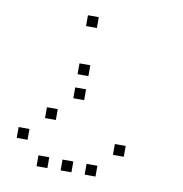

<svg xmlns="http://www.w3.org/2000/svg" viewBox="-75 -743 749 786"><g transform="rotate(10 300.0 -350.5)"><path d="M229 -673Q228 -673 228 -673Q228 -673 228 -672V-629Q228 -628 228 -628Q228 -628 229 -628H272Q273 -628 273 -628Q273 -628 273 -629V-672Q273 -673 273 -673Q273 -673 272 -673ZM229 -473Q228 -473 228 -473Q228 -473 228 -472V-429Q228 -428 228 -428Q228 -428 229 -428H272Q273 -428 273 -428Q273 -428 273 -429V-472Q273 -473 273 -473Q273 -473 272 -473ZM229 -373Q228 -373 228 -373Q228 -373 228 -372V-329Q228 -328 228 -328Q228 -328 229 -328H272Q273 -328 273 -328Q273 -328 273 -329V-372Q273 -373 273 -373Q273 -373 272 -373ZM129 -273Q128 -273 128 -273Q128 -273 128 -272V-229Q128 -228 128 -228Q128 -228 129 -228H172Q173 -228 173 -228Q173 -228 173 -229V-272Q173 -273 173 -273Q173 -273 172 -273ZM29 -173Q28 -173 28 -173Q28 -173 28 -172V-129Q28 -128 28 -128Q28 -128 29 -128H72Q73 -128 73 -128Q73 -128 73 -129V-172Q73 -173 73 -173Q73 -173 72 -173ZM429 -173Q428 -173 428 -173Q428 -173 428 -172V-129Q428 -128 428 -128Q428 -128 429 -128H472Q473 -128 473 -128Q473 -128 473 -129V-172Q473 -173 473 -173Q473 -173 472 -173ZM129 -73Q128 -73 128 -73Q128 -73 128 -72V-29Q128 -28 128 -28Q128 -28 129 -28H172Q173 -28 173 -28Q173 -28 173 -29V-72Q173 -73 173 -73Q173 -73 172 -73ZM229 -73Q228 -73 228 -73Q228 -73 228 -72V-29Q228 -28 228 -28Q228 -28 229 -28H272Q273 -28 273 -28Q273 -28 273 -29V-72Q273 -73 273 -73Q273 -73 272 -73ZM329 -73Q328 -73 328 -73Q328 -73 328 -72V-29Q328 -28 328 -28Q328 -28 329 -28H372Q373 -28 373 -28Q373 -28 373 -29V-72Q373 -73 373 -73Q373 -73 372 -73Z"/></g></svg>

Font: Doto Light
Style: Regular
Weight: 300
Monospace: yes
Version: Version 1.000